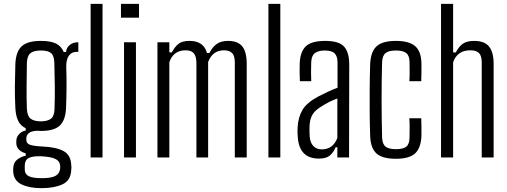

<svg xmlns="http://www.w3.org/2000/svg" viewBox="-20 -820 2639 1000"><path d="M197 160Q133 160 92.5 140.5Q52 121 49 76Q49 71 48.5 65.5Q48 60 49 55Q50 26 70.5 10.5Q91 -5 114 -9V-21Q67 -36 65 -72V-88Q66 -108 80.5 -122.5Q95 -137 114 -140V-152Q87 -165 74.5 -191Q62 -217 60 -257Q57 -316 57.5 -369.5Q58 -423 60 -487Q63 -552 93.5 -579.5Q124 -607 193 -607Q243 -607 271 -593.5Q299 -580 312 -549H324Q326 -572 343.5 -586Q361 -600 388 -600V-550H379Q354 -550 339.5 -531Q325 -512 325 -474Q327 -416 326.5 -362Q326 -308 324 -257Q321 -194 291.5 -166Q262 -138 193 -138Q188 -138 183.5 -138.5Q179 -139 175 -139Q144 -138 130.5 -127Q117 -116 117 -98V-92Q117 -72 137.5 -65.5Q158 -59 200 -57Q272 -54 310.5 -33.5Q349 -13 351 40Q353 52 351 65Q349 120 305.5 140Q262 160 197 160ZM193 -188Q227 -188 245 -201.5Q263 -215 264 -254Q266 -311 265.5 -368Q265 -425 263 -493Q262 -529 246.5 -543Q231 -557 193 -557Q155 -557 138 -542.5Q121 -528 120 -491Q119 -424 118.5 -368Q118 -312 120 -253Q122 -215 140 -201.5Q158 -188 193 -188ZM198 108Q245 108 267 97Q289 86 293 61Q294 51 293 40Q290 18 268 7.5Q246 -3 197 -6Q150 -8 129.5 3Q109 14 109 42V63Q109 87 129.5 97.5Q150 108 198 108Z M452 0V-800H514V0Z M610 -728V-800H704V-728ZM626 0V-600H688V0Z M800 0V-600H862V-547H875Q890 -576 909.5 -591.5Q929 -607 967 -607Q1041 -607 1058 -544H1071Q1085 -574 1108 -590.5Q1131 -607 1168 -607Q1217 -607 1240.5 -580Q1264 -553 1265 -491V0H1203V-495Q1203 -529 1189 -543.5Q1175 -558 1147 -558Q1087 -558 1064 -497V0H1003V-495Q1002 -529 988.5 -543.5Q975 -558 947 -558Q883 -558 862 -496V0Z M1378 0V-800H1440V0Z M1641 6Q1539 6 1531 -105Q1530 -119 1529.5 -131Q1529 -143 1530 -157Q1533 -209 1555 -247Q1577 -285 1637 -317Q1660 -329 1686.5 -341.5Q1713 -354 1738 -363V-493Q1738 -527 1723 -542Q1708 -557 1671 -557Q1640 -557 1621.5 -544.5Q1603 -532 1601 -498Q1600 -473 1600 -443.5Q1600 -414 1601 -397H1542Q1541 -422 1540.5 -445Q1540 -468 1541 -489Q1543 -550 1572.5 -578.5Q1602 -607 1674 -607Q1745 -607 1772 -577.5Q1799 -548 1799 -482L1798 0H1737V-53H1728Q1717 -26 1698 -10Q1679 6 1641 6ZM1656 -42Q1714 -42 1737 -101V-307Q1717 -300 1696.5 -290Q1676 -280 1647 -261Q1614 -240 1603 -214.5Q1592 -189 1592 -156Q1592 -142 1592 -130.5Q1592 -119 1593 -109Q1595 -78 1611.5 -60Q1628 -42 1656 -42Z M1908 -112Q1906 -164 1905.5 -229Q1905 -294 1905.5 -361Q1906 -428 1908 -487Q1911 -551 1941.5 -579Q1972 -607 2042 -607Q2111 -607 2142.5 -579.5Q2174 -552 2175 -489Q2175 -468 2175 -444Q2175 -420 2174 -397H2112Q2114 -423 2113.5 -448Q2113 -473 2113 -495Q2113 -530 2096 -543.5Q2079 -557 2042 -557Q2004 -557 1987.5 -543Q1971 -529 1970 -494Q1965 -307 1970 -106Q1971 -70 1988 -56.5Q2005 -43 2042 -43Q2080 -43 2096.5 -56.5Q2113 -70 2113 -106Q2113 -128 2113.5 -151Q2114 -174 2112 -204H2174Q2175 -183 2175 -156Q2175 -129 2175 -112Q2172 -48 2141.5 -20.5Q2111 7 2042 7Q1971 7 1940.5 -21Q1910 -49 1908 -112Z M2277 0V-800H2340V-547H2354Q2370 -578 2391 -592.5Q2412 -607 2450 -607Q2502 -607 2526 -579Q2550 -551 2551 -491V0H2489V-495Q2489 -529 2475 -543.5Q2461 -558 2430 -558Q2362 -558 2340 -496V0Z"/></svg>

Font: Big Shoulders Text Light
Style: Regular
Weight: 300
Designer: Patric King
Foundry: XO Type Co
Version: Version 1.000; ttfautohint (v1.8.2)